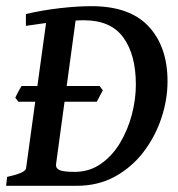

<svg xmlns="http://www.w3.org/2000/svg" viewBox="-22 -599 574 619"><path d="M309.6 -308.1 290 -271H37.6L27.3 -283.7Q30.3 -291 36.6 -302.7Q43 -314.5 47.4 -321.8H298.8ZM518.1 -336.9Q518.1 -277.8 498.3 -218.3Q478.5 -158.7 440.7 -109.1Q402.8 -59.6 348.6 -29.8Q294.4 0 225.6 0H-2.4L1 -28.8Q60.1 -41.5 62 -56.2L126.5 -524.9L61.5 -515.6V-553.7Q112.8 -565.9 169.7 -572.5Q226.6 -579.1 272.9 -579.1Q396.5 -579.1 457.3 -513.7Q518.1 -448.2 518.1 -336.9ZM248.5 -533.7Q241.7 -533.7 234.9 -533.4Q228 -533.2 221.7 -532.7L158.7 -69.8Q157.2 -56.6 169.7 -50.8Q182.1 -44.9 218.8 -44.9Q266.1 -44.9 303 -70.6Q339.8 -96.2 365 -138.2Q390.1 -180.2 403.1 -229.5Q416 -278.8 416 -326.2Q416 -422.4 375.7 -478Q335.4 -533.7 248.5 -533.7Z"/></svg>

Font: Dai Banna SIL Medium
Style: Italic
Weight: 500
Italic angle: -11°
Designer: Victor Gaultney
Foundry: SIL International
Version: Version 4.000